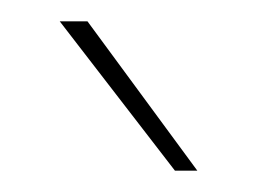

<svg xmlns="http://www.w3.org/2000/svg" viewBox="-20 -720 241 180"><path d="M144 -560 36 -700H62L165 -560Z"/></svg>

Font: Montagu Slab 144pt Thin
Style: Regular
Weight: 250
Version: Version 1.000